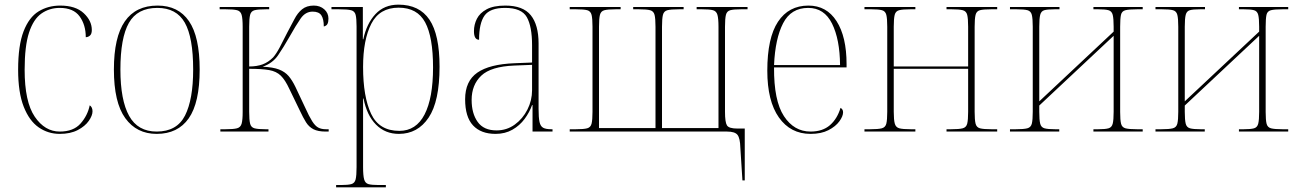

<svg xmlns="http://www.w3.org/2000/svg" viewBox="-20 -566 5590 826"><path d="M237 10Q187 10 146.5 -18Q106 -46 82 -107Q58 -168 58 -266Q58 -371 81.5 -431.5Q105 -492 146 -517Q187 -542 239 -542Q305 -542 340 -509.5Q375 -477 375 -437Q375 -420 367 -413Q359 -406 349 -406Q349 -459 322.5 -495.5Q296 -532 237 -532Q193 -532 158.5 -508Q124 -484 105 -426Q86 -368 86 -266Q86 -128 129.5 -64Q173 0 237 0Q296 0 326.5 -34.5Q357 -69 366 -113Q378 -105 378 -87Q378 -69 362 -46Q346 -23 314.5 -6.5Q283 10 237 10Z M654 10Q568 10 519 -57.5Q470 -125 470 -267Q470 -406 517 -474Q564 -542 658 -542Q747 -542 793 -475Q839 -408 839 -267Q839 -124 792 -57Q745 10 654 10ZM654 0Q741 0 776 -69Q811 -138 811 -267Q811 -405 775 -468.5Q739 -532 657 -532Q571 -532 534.5 -467.5Q498 -403 498 -267Q498 -135 535.5 -67.5Q573 0 654 0Z M928 0V-10H950Q984 -10 999.5 -14Q1015 -18 1019.5 -34Q1024 -50 1024 -84V-451Q1024 -486 1019.5 -502Q1015 -518 1000 -522Q985 -526 952 -526H925V-536H1138V-526H1124Q1090 -526 1075 -522Q1060 -518 1056 -502Q1052 -486 1052 -451V-280Q1085 -280 1109.5 -289Q1134 -298 1155 -319Q1169 -335 1183.5 -362.5Q1198 -390 1216 -426Q1233 -457 1246.5 -483.5Q1260 -510 1279.5 -526Q1299 -542 1330 -542Q1357 -542 1375 -526Q1393 -510 1393 -486Q1393 -472 1389 -463.5Q1385 -455 1373 -452Q1373 -484 1362.5 -500Q1352 -516 1325 -516Q1294 -516 1273.5 -486.5Q1253 -457 1225 -407Q1200 -363 1176.5 -328.5Q1153 -294 1110 -279Q1155 -277 1180.5 -267Q1206 -257 1221.5 -239Q1237 -221 1251 -192L1292 -105Q1310 -65 1323 -44.5Q1336 -24 1349.5 -17Q1363 -10 1382 -10H1394V0H1381Q1348 0 1328.5 -10Q1309 -20 1296.5 -40Q1284 -60 1270 -90L1225 -183Q1207 -222 1188 -240.5Q1169 -259 1138 -264.5Q1107 -270 1052 -270V-85Q1052 -50 1056 -34Q1060 -18 1075 -14Q1090 -10 1122 -10H1135V0Z M1426 240V230H1447Q1477 230 1491.5 226Q1506 222 1510 205.5Q1514 189 1514 153V-452Q1514 -486 1510 -502Q1506 -518 1490.5 -522Q1475 -526 1439 -526H1406V-536H1541V-397H1543Q1557 -464 1595 -505Q1633 -546 1694 -546Q1784 -546 1827.5 -481.5Q1871 -417 1871 -279Q1871 -130 1824 -60Q1777 10 1696 10Q1637 10 1597.5 -30Q1558 -70 1544 -142H1542Q1542 -116 1542 -75.5Q1542 -35 1542 13V153Q1542 189 1546.5 205.5Q1551 222 1565 226Q1579 230 1609 230H1640V240ZM1698 -3Q1770 -3 1806.5 -73.5Q1843 -144 1843 -276Q1843 -407 1809 -470Q1775 -533 1695 -533Q1613 -533 1577.5 -464Q1542 -395 1542 -278Q1542 -150 1576.5 -76.5Q1611 -3 1698 -3Z M2112 10Q2049 10 2015 -26.5Q1981 -63 1981 -139Q1981 -217 2033.5 -253.5Q2086 -290 2194 -294L2269 -297V-371Q2269 -452 2246.5 -492Q2224 -532 2153 -532Q2088 -532 2064.5 -499Q2041 -466 2041 -395Q2019 -395 2019 -432Q2019 -460 2031.5 -485Q2044 -510 2073.5 -526Q2103 -542 2154 -542Q2230 -542 2263.5 -500.5Q2297 -459 2297 -379V-97Q2297 -60 2301 -41.5Q2305 -23 2316.5 -16.5Q2328 -10 2352 -10H2357V0H2271V-114H2269Q2258 -83 2237 -54.5Q2216 -26 2184.5 -8Q2153 10 2112 10ZM2116 -5Q2160 -5 2194.5 -30Q2229 -55 2249 -94.5Q2269 -134 2269 -178V-287L2193 -284Q2092 -280 2050.5 -240.5Q2009 -201 2009 -136Q2009 -78 2035 -41.5Q2061 -5 2116 -5Z M3165 69Q3164 29 3153 14.5Q3142 0 3108 0H2431V-10H2458Q2491 -10 2506 -14Q2521 -18 2525 -34Q2529 -50 2529 -85V-451Q2529 -486 2525 -502Q2521 -518 2506.5 -522Q2492 -526 2459 -526H2431V-536H2650V-526H2628Q2595 -526 2580 -522Q2565 -518 2561 -502Q2557 -486 2557 -451V-15H2800V-451Q2800 -486 2796 -502Q2792 -518 2777 -522Q2762 -526 2730 -526H2704V-536H2921V-526H2900Q2866 -526 2851 -522Q2836 -518 2832 -502Q2828 -486 2828 -451V-15H3071V-451Q3071 -486 3066.5 -502Q3062 -518 3047.5 -522Q3033 -526 3001 -526H2977V-536H3196V-526H3167Q3136 -526 3121.5 -522Q3107 -518 3103 -502Q3099 -486 3099 -451V-85Q3099 -40 3107.5 -26.5Q3116 -13 3152 -13H3184V210H3174Z M3467 10Q3381 10 3331 -60.5Q3281 -131 3281 -262Q3281 -403 3327 -472.5Q3373 -542 3458 -542Q3536 -542 3579 -475Q3622 -408 3622 -290V-276H3310Q3309 -133 3352.5 -66.5Q3396 0 3467 0Q3519 0 3550.5 -27.5Q3582 -55 3596 -102Q3607 -96 3607 -83Q3607 -66 3591 -44Q3575 -22 3544 -6Q3513 10 3467 10ZM3594 -286Q3593 -397 3559.5 -464.5Q3526 -532 3457 -532Q3383 -532 3349 -466Q3315 -400 3310 -286Z M3699 0V-10H3724Q3758 -10 3773.5 -14Q3789 -18 3793 -34Q3797 -50 3797 -85V-451Q3797 -486 3793 -502Q3789 -518 3774.5 -522Q3760 -526 3730 -526H3699V-536H3918V-526H3896Q3863 -526 3848 -522Q3833 -518 3829 -502Q3825 -486 3825 -451V-280H4145V-451Q4145 -486 4141 -502Q4137 -518 4122 -522Q4107 -526 4075 -526H4052V-536H4270V-526H4243Q4210 -526 4195.5 -522Q4181 -518 4177 -502Q4173 -486 4173 -451V-85Q4173 -50 4177 -34Q4181 -18 4196 -14Q4211 -10 4245 -10H4270V0H4052V-10H4072Q4106 -10 4121.5 -14Q4137 -18 4141 -34Q4145 -50 4145 -85V-270H3825V-85Q3825 -50 3829.5 -34Q3834 -18 3849 -14Q3864 -10 3898 -10H3918V0Z M4325 0V-10H4350Q4384 -10 4399.5 -14Q4415 -18 4419 -34Q4423 -50 4423 -85V-451Q4423 -486 4419 -502Q4415 -518 4400.5 -522Q4386 -526 4354 -526H4325V-536H4538V-526H4516Q4486 -526 4472.5 -522Q4459 -518 4455 -502Q4451 -486 4451 -451V-130L4771 -430V-451Q4771 -486 4767 -502Q4763 -518 4749 -522Q4735 -526 4706 -526H4684V-536H4896V-526H4871Q4837 -526 4821.5 -522Q4806 -518 4802.5 -502Q4799 -486 4799 -451V-84Q4799 -49 4803 -33.5Q4807 -18 4822 -14Q4837 -10 4871 -10H4896V0H4684V-10H4705Q4735 -10 4749 -14Q4763 -18 4767 -34Q4771 -50 4771 -85V-412L4451 -112V-85Q4451 -50 4455 -34Q4459 -18 4473.5 -14Q4488 -10 4519 -10H4537V0Z M4951 0V-10H4976Q5010 -10 5025.5 -14Q5041 -18 5045 -34Q5049 -50 5049 -85V-451Q5049 -486 5045 -502Q5041 -518 5026.5 -522Q5012 -526 4980 -526H4951V-536H5164V-526H5142Q5112 -526 5098.5 -522Q5085 -518 5081 -502Q5077 -486 5077 -451V-130L5397 -430V-451Q5397 -486 5393 -502Q5389 -518 5375 -522Q5361 -526 5332 -526H5310V-536H5522V-526H5497Q5463 -526 5447.5 -522Q5432 -518 5428.5 -502Q5425 -486 5425 -451V-84Q5425 -49 5429 -33.5Q5433 -18 5448 -14Q5463 -10 5497 -10H5522V0H5310V-10H5331Q5361 -10 5375 -14Q5389 -18 5393 -34Q5397 -50 5397 -85V-412L5077 -112V-85Q5077 -50 5081 -34Q5085 -18 5099.5 -14Q5114 -10 5145 -10H5163V0Z"/></svg>

Font: Noto Serif Display SemiCondensed Thin
Style: Regular
Weight: 100
Width: 4
Designer: Monotype Design Team
Foundry: Monotype Imaging Inc.
Version: Version 2.009